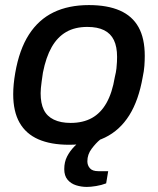

<svg xmlns="http://www.w3.org/2000/svg" viewBox="-20 -558 623 756"><path d="M252 12Q180 12 131 -9.5Q82 -31 57 -75Q32 -119 32 -187Q32 -206 34 -227Q36 -248 40 -271Q56 -363 94 -422Q132 -481 191 -509.5Q250 -538 330 -538Q403 -538 452 -516.5Q501 -495 525.5 -451Q550 -407 550 -338Q550 -319 548.5 -298.5Q547 -278 542 -255Q526 -163 489 -104Q452 -45 393.5 -16.5Q335 12 252 12ZM258 -74Q307 -74 342 -93.5Q377 -113 399.5 -153Q422 -193 432 -254Q437 -274 438.5 -288.5Q440 -303 440.5 -314Q441 -325 441 -334Q441 -374 428.5 -400Q416 -426 390 -439Q364 -452 324 -452Q275 -452 240.5 -432Q206 -412 183.5 -372.5Q161 -333 149 -272Q146 -252 144 -237Q142 -222 141 -211.5Q140 -201 140 -191Q140 -151 152.5 -125.5Q165 -100 192 -87Q219 -74 258 -74ZM322 178Q300 178 279.5 171.5Q259 165 246 149.5Q233 134 233 108Q233 80 244 58.5Q255 37 272 19.5Q289 2 306 -12H375L374 -8Q358 5 341 27.5Q324 50 324 77Q324 93 334 104.5Q344 116 367 116H406L398 164Q380 171 358.5 174.5Q337 178 322 178Z"/></svg>

Font: Archivo SemiBold Medium
Style: Italic
Weight: 500
Italic angle: -10°
Version: Version 2.001